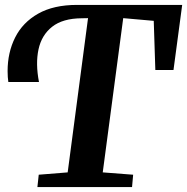

<svg xmlns="http://www.w3.org/2000/svg" viewBox="-20 -763 763 783"><path d="M132.5 0 138 -50.5 256 -60 339 -689 313.5 -688.5Q236 -688 192.8 -654Q149.5 -620 137 -561.5Q124.5 -503 139 -428.5H14Q12.5 -437.5 11.8 -448.8Q11 -460 11 -473Q11 -549 41.8 -610.2Q72.5 -671.5 135.5 -707.2Q198.5 -743 294.5 -743H723L687.5 -477.5H613.5L607 -678L482.5 -689L399 -60L523 -50.5L518.5 0Z"/></svg>

Font: Merriweather Light 18pt
Style: Bold Italic
Weight: 700
Italic angle: -7.8°
Version: Version 2.101